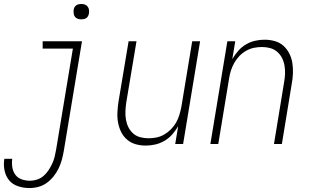

<svg xmlns="http://www.w3.org/2000/svg" viewBox="-52 -729 1572 972"><path d="M97 223Q68 223 40 214Q12 205 -5.5 184Q-23 163 -29 134Q-35 105 -30 75H10Q7 97 10.5 118.5Q14 140 26 156Q38 172 58 179Q78 186 100 186Q118 186 136 180Q154 174 168.5 161.5Q183 149 193.5 133Q204 117 212 100Q220 83 224.5 65Q229 47 232 29L317 -483H164V-520H363L271 35Q267 58 261 80Q255 102 245 123Q235 144 219.5 163.5Q204 183 184.5 197Q165 211 142.5 217Q120 223 97 223ZM360 -631Q350 -631 341.5 -634Q333 -637 327.5 -644Q322 -651 321 -660.5Q320 -670 321 -680Q322 -686 325 -692Q328 -698 334 -702Q340 -706 346.5 -707.5Q353 -709 359 -709Q369 -709 377.5 -706Q386 -703 391.5 -696Q397 -689 398.5 -679.5Q400 -670 398 -660Q397 -654 394 -648Q391 -642 385.5 -638Q380 -634 373 -632.5Q366 -631 360 -631Z M686 8Q659 8 634.5 1Q610 -6 591 -22.5Q572 -39 561 -61.5Q550 -84 545.5 -109.5Q541 -135 542.5 -162Q544 -189 548 -215L599 -520H639L587 -209Q584 -188 583 -166.5Q582 -145 585.5 -124Q589 -103 598 -85Q607 -67 622 -53.5Q637 -40 657.5 -34.5Q678 -29 700 -29Q720 -29 740 -33Q760 -37 778.5 -47.5Q797 -58 813 -74Q829 -90 839.5 -108.5Q850 -127 856 -147Q862 -167 866 -187L921 -520H961L875 0H835L850 -90Q837 -68 820 -48.5Q803 -29 780.5 -16Q758 -3 734 2.5Q710 8 686 8Z M1013 0 1099 -520H1139L1124 -430Q1137 -452 1154 -471.5Q1171 -491 1193 -504Q1215 -517 1239 -522.5Q1263 -528 1287 -528Q1314 -528 1339 -521Q1364 -514 1382.5 -497.5Q1401 -481 1412.5 -458.5Q1424 -436 1428 -410.5Q1432 -385 1431 -358Q1430 -331 1425 -305L1375 0H1335L1386 -311Q1390 -332 1391 -353.5Q1392 -375 1388.5 -396Q1385 -417 1376 -435Q1367 -453 1351.5 -466.5Q1336 -480 1316 -485.5Q1296 -491 1274 -491Q1254 -491 1234 -487Q1214 -483 1195 -472.5Q1176 -462 1160.5 -446Q1145 -430 1134.5 -411.5Q1124 -393 1117.5 -373Q1111 -353 1108 -333L1053 0Z"/></svg>

Font: Iosevka Term Curly XLt Obl
Style: Regular
Weight: 200
Italic angle: -9°
Designer: Belleve Invis
Foundry: Belleve Invis
Version: Version 32.3.0